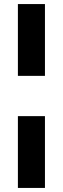

<svg xmlns="http://www.w3.org/2000/svg" viewBox="-20 -763 309 944"><path d="M68 -390V-743H201V-390ZM68 161V-192H201V161Z"/></svg>

Font: Saira Semi Condensed
Style: Bold
Weight: 700
Width: 4
Designer: Hector Gatti with collaboration of the Omnibus-Type team
Foundry: Omnibus-Type
Version: Version 1.001; ttfautohint (v1.8)